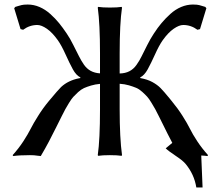

<svg xmlns="http://www.w3.org/2000/svg" viewBox="-20 -678 929 839"><path d="M249 -168.9 226.1 -123 193.8 -59.6Q178.7 -30.8 158.2 3.9Q150.4 3.4 142.6 2.2Q134.8 1 128.4 0.5Q122.1 0 110.8 0Q64.5 0 38.1 3.9L35.2 0Q62 -29.8 82.3 -61Q102.5 -92.3 114 -115.2Q125.5 -138.2 146.5 -171.4Q167 -204.6 193.8 -236.8Q234.9 -286.1 247.1 -297.9Q278.3 -326.7 325.7 -335.9Q328.1 -336.4 331.1 -336.9V-339.8Q313 -348.6 298.3 -375.2Q283.7 -401.9 266.4 -440.4Q249 -479 232.9 -502Q209 -535.6 185.1 -552.2Q161.1 -568.8 143.1 -568.8Q109.4 -568.8 81.1 -547.9L69.8 -550.8L42 -642.1L46.9 -647.9Q52.7 -649.4 61.5 -652.3L74.2 -655.8Q77.6 -656.7 84.7 -657.5Q91.8 -658.2 101.1 -658.2Q127.4 -658.2 152.6 -647.5Q177.7 -636.7 199.5 -617.2Q221.2 -597.7 237.8 -577.4Q254.4 -557.1 272 -530.8Q286.6 -509.3 300.8 -480.5L324.7 -433.1Q334 -414.1 346.4 -396Q358.9 -377.9 376.2 -368.4Q393.6 -358.9 417 -357.4V-444.8Q417 -573.7 407.2 -645L409.2 -647.9Q427.7 -645 460 -645Q493.2 -645 511.2 -647.9L513.2 -645Q502.9 -575.2 502.9 -444.8V-356.9Q527.3 -357.4 545.4 -366.7Q563.5 -376 576.4 -394.3Q589.4 -412.6 598.6 -431.6L622.6 -479.5Q637.2 -508.8 651.9 -530.8Q668.9 -557.1 686 -577.4Q703.1 -597.7 724.6 -617.2Q746.1 -636.7 771.5 -647.5Q796.9 -658.2 823.2 -658.2Q832.5 -658.2 839.6 -657.5Q846.7 -656.7 850.1 -655.8L862.3 -652.3Q871.1 -649.4 877 -647.9L881.8 -642.1L854 -550.8L842.8 -547.9Q814.5 -568.8 780.8 -568.8Q762.7 -568.8 738.8 -552.2Q714.8 -535.6 690.9 -502Q674.8 -479 657.5 -440.4Q640.1 -401.9 625.5 -375.2Q610.8 -348.6 592.8 -339.8V-336.9Q623.5 -331.5 645.5 -319.6Q667.5 -307.6 681.6 -293.2Q695.8 -278.8 720.2 -249L730 -236.8Q756.8 -204.6 777.8 -171.4Q798.8 -138.2 810.1 -115.2Q821.3 -92.3 841.8 -61Q862.3 -29.8 889.2 0L886.2 3.9Q877 2.4 859.4 1.5L865.2 141.1H837.9Q828.6 83 790 37.1Q777.8 22.9 746.6 2.2Q715.3 -18.6 704.1 -29.8L732.9 -53.7Q720.7 -75.7 674.8 -168.9L658.2 -201.2Q652.8 -210.9 641.8 -229Q630.9 -247.1 623 -255.6Q615.2 -264.2 601.8 -276.4Q588.4 -288.6 575 -294.2Q561.5 -299.8 543.2 -305.2Q524.9 -310.5 502.9 -312V-200.2Q502.9 -75.2 513.2 0L511.2 2.9Q493.2 0 460 0Q427.7 0 409.2 2.9L407.2 0Q417 -67.9 417 -200.2V-311.5Q396 -309.6 377.9 -304.2Q359.9 -298.8 346.9 -293Q334 -287.1 321 -275.1Q308.1 -263.2 300.3 -254.6Q292.5 -246.1 281.7 -228.5Q271 -210.9 265.6 -201.2Z"/></svg>

Font: Linux Biolinum G
Style: Regular
Weight: 400
Designer: Philipp H. Poll
Foundry: Philipp H. Poll
Version: Version 1.1.0 ; ttfautohint (v1.6)